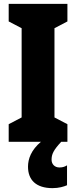

<svg xmlns="http://www.w3.org/2000/svg" viewBox="-20 -734 394 994"><path d="M247 93C247 65 256 44 297 0H329V-91L262 -126V-588L329 -623V-714H25V-623L92 -588V-126L25 -91V0H192C141 43 125 89 125 129C125 198 167 240 252 240C285 240 311 232 327 225V122C317 128 306 133 288 133C262 133 247 115 247 93Z"/></svg>

Font: Noto Sans Ethiopic ExtraCondensed Black
Style: Regular
Weight: 900
Width: 2
Designer: Monotype Design Team
Foundry: Monotype Imaging Inc.
Version: Version 2.102